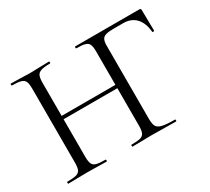

<svg xmlns="http://www.w3.org/2000/svg" viewBox="-124 -832 1134 1039"><g transform="rotate(-30 443.0 -312.5)"><path d="M436 -12Q475 -12 492.5 -17Q510 -22 516.5 -36.5Q523 -51 523 -81V-544Q523 -574 517 -588Q511 -602 493.5 -607.5Q476 -613 438 -613Q436 -613 436 -619Q436 -625 438 -625H839Q849 -625 849 -616L851 -486Q851 -483 845 -482.5Q839 -482 839 -485Q834 -542 805 -573Q776 -604 727 -604H668Q635 -604 618 -599Q601 -594 594.5 -581Q588 -568 588 -543V-85Q588 -53 596.5 -38.5Q605 -24 630 -18Q655 -12 709 -12Q711 -12 711 -6Q711 0 709 0Q668 0 645 -1L555 -2L487 -1Q469 0 436 0Q434 0 434 -6Q434 -12 436 -12ZM35 -12Q73 -12 91.5 -17Q110 -22 116.5 -36.5Q123 -51 123 -81V-544Q123 -574 116.5 -588Q110 -602 92 -607.5Q74 -613 36 -613Q34 -613 34 -619Q34 -625 36 -625L87 -624Q129 -622 154 -622Q183 -622 227 -624L275 -625Q277 -625 277 -619Q277 -613 275 -613Q237 -613 218.5 -607Q200 -601 193.5 -586.5Q187 -572 187 -542V-81Q187 -51 193.5 -36.5Q200 -22 218 -17Q236 -12 275 -12Q277 -12 277 -6Q277 0 275 0Q244 0 226 -1L154 -2L85 -1Q67 0 35 0Q33 0 33 -6Q33 -12 35 -12ZM152 -336H552V-315H152Z"/></g></svg>

Font: Cormorant Unicase
Style: Regular
Weight: 400
Designer: Christian Thalmann (Catharsis Fonts)
Foundry: Catharsis Fonts
Version: Version 4.000